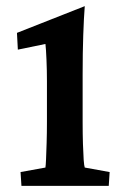

<svg xmlns="http://www.w3.org/2000/svg" viewBox="-20 -605 398 625"><path d="M249 -208Q249 -168.9 250 -136.7Q251 -104.5 252.4 -84.5Q253.9 -64.5 255.9 -59.6L336.9 -44.9L334 0H49.8L46.9 -44.9L127.9 -59.6Q128.9 -65.4 129.9 -86.9Q130.9 -108.4 131.8 -140.1Q132.8 -171.9 132.8 -208V-340.8Q132.8 -376 131.3 -410.6Q129.9 -445.3 127.9 -461.9L38.1 -443.4L35.2 -498L255.9 -585Q252.9 -546.9 251 -490.7Q249 -434.6 249 -361.3Z"/></svg>

Font: Crimson Pro ExtraLight SemiBold
Style: Regular
Weight: 600
Version: Version 1.002